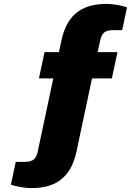

<svg xmlns="http://www.w3.org/2000/svg" viewBox="-20 -757 707 987"><path d="M140 210C254 210 342 167 373 23L453 -354H555L584 -489H482L495 -549C503 -586 518 -602 562 -602H608L633 -719C608 -729 558 -737 529 -737C415 -737 327 -694 296 -550L283 -489H209L180 -354H254L174 22C166 59 151 75 107 75H61L36 192C61 202 111 210 140 210Z"/></svg>

Font: Archivo Black
Style: Regular
Weight: 900
Designer: Hector Gatti
Foundry: Omnibus-Type
Version: Version 2.001